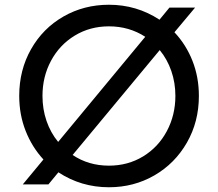

<svg xmlns="http://www.w3.org/2000/svg" viewBox="-20 -777 918 809"><path d="M226 -51 184 0H76L163 -105Q115 -157 88 -225.5Q61 -294 61 -373Q61 -482 111 -570Q161 -658 247.5 -707.5Q334 -757 439 -757Q556 -757 652 -694L694 -745H802L715 -641Q764 -589 791 -520.5Q818 -452 818 -373Q818 -264 767.5 -176Q717 -88 630.5 -38Q544 12 439 12Q322 12 226 -51ZM225 -179 592 -622Q524 -666 439 -666Q359 -666 295 -627Q231 -588 195 -521Q159 -454 159 -373Q159 -317 176 -267.5Q193 -218 225 -179ZM439 -79Q519 -79 583 -118Q647 -157 683 -224.5Q719 -292 719 -373Q719 -428 702 -477.5Q685 -527 653 -566L286 -124Q353 -79 439 -79Z"/></svg>

Font: BLUETTI 2.0 Normal
Style: Normal
Weight: 400
Designer: Stijn de Vries
Foundry: tokotype
Version: Version 2.005;October 31, 2023;FontCreator 14.0.0.2814 64-bi